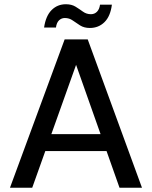

<svg xmlns="http://www.w3.org/2000/svg" viewBox="-20 -886 718 906"><path d="M27 0 285 -700H394L650 0H544L339 -580L132 0ZM144 -173 171 -253H501L528 -173ZM404 -754Q377 -754 358 -766Q339 -778 323 -789.5Q307 -801 286 -801Q270 -801 258.5 -790Q247 -779 244 -756H188Q196 -811 223.5 -838.5Q251 -866 291 -866Q318 -866 336.5 -854.5Q355 -843 371.5 -831Q388 -819 409 -819Q426 -819 437.5 -830.5Q449 -842 452 -864H508Q501 -809 473 -781.5Q445 -754 404 -754Z"/></svg>

Font: DM Sans 24pt Medium
Style: Regular
Weight: 500
Designer: Colophon Foundry, Jonny Pinhorn
Foundry: Colophon Foundry
Version: Version 4.004;gftools[0.9.30]